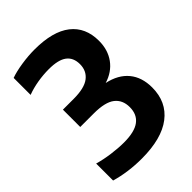

<svg xmlns="http://www.w3.org/2000/svg" viewBox="-222 -847 952 952"><g transform="rotate(-45 254.0 -370.5)"><path d="M195 9.5Q101.5 9.5 18 -14.5V-133.5Q58 -122 104 -115.8Q150 -109.5 189.5 -109.5Q264 -109.5 299 -135.8Q334 -162 334 -213.5Q334 -263.5 299.5 -290.5Q265 -317.5 185 -317.5H90.5V-439H166Q241.5 -439 275.8 -465.5Q310 -492 310 -538.5Q310 -584.5 279.5 -607.5Q249 -630.5 183 -630.5Q144 -630.5 103.8 -623.8Q63.5 -617 29 -604V-723Q62.5 -735 110 -742.2Q157.5 -749.5 201.5 -749.5Q329 -749.5 393.8 -698.8Q458.5 -648 458.5 -554Q458.5 -490.5 425.8 -445.5Q393 -400.5 334 -382.5Q406 -367 443.8 -321.2Q481.5 -275.5 481.5 -204Q481.5 -102.5 408.2 -46.5Q335 9.5 195 9.5Z"/></g></svg>

Font: Encode Sans SemiCondensed SemiCondensed
Style: Bold
Weight: 700
Width: 4
Designer: Multiple Designers
Foundry: Impallari Type
Version: Version 3.000; ttfautohint (v1.8.3) -l 8 -r 50 -G 200 -x 14 